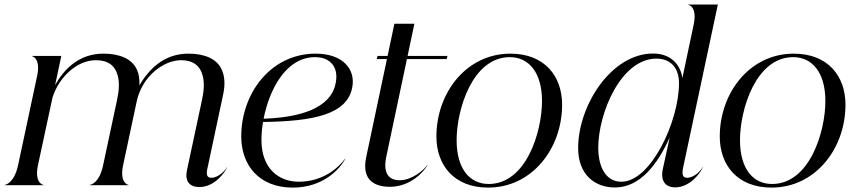

<svg xmlns="http://www.w3.org/2000/svg" viewBox="-40 -820 3794 850"><path d="M-19.5 0H152.5V-1.5C150 -1.5 111.5 -10 128 -88.5L192.5 -388.5C220 -475.5 298 -553.5 385 -553.5C438.5 -553.5 470 -529.5 481.5 -484C489 -455.5 487.5 -419 478 -376.5L416.5 -88.5C400 -10 362.5 -1.5 357 -1.5V0H529V-1.5C526.5 -1.5 488.5 -10 505 -88.5L565 -370C588.5 -482.5 685 -553.5 761 -553.5C814.5 -553.5 846 -529.5 857.5 -484C865 -455.5 863.5 -419 854 -376.5L787.5 -65.5C778 -20 797 8 843 8C910 8 956.5 -57 965.5 -80H964.5C958 -66.5 928.5 -33 895.5 -33C876 -33 872 -47.5 878 -73L948 -402C957.5 -446 955 -484.5 941 -513C919.5 -560 865.5 -582.5 794 -582.5C685 -582.5 619.5 -513 577 -442.5C578.5 -470 575 -493.5 565.5 -513C543.5 -560 489.5 -582.5 418 -582.5C309 -582.5 243 -513 204 -443.5L231.5 -572.5H100.5V-571.5C103 -571.5 141 -562.5 124.5 -484.5L40 -88.5C23 -10 -14.5 -1.5 -19.5 -1.5Z M1028 -215.5C1028.5 -89 1106 10.5 1256.5 10.5C1391 10.5 1466 -73 1488.5 -117L1487.5 -117.5C1461 -79.5 1391 -15.5 1283 -15.5C1192 -15.5 1117.5 -76 1117.5 -199.5C1117.5 -224 1119.5 -252 1124.5 -280C1346.5 -283 1500 -312.5 1520 -436.5C1533 -510.5 1481.5 -582.5 1357 -582.5C1160.5 -582.5 1028 -409 1028 -215.5ZM1127 -294.5C1152 -422 1225 -567 1355 -567C1422.5 -567 1459.5 -522.5 1446.5 -454.5C1432 -366.5 1339.5 -301.5 1127 -294.5Z M1670.5 -128 1761.5 -558.5H1937.5L1941 -572.5H1764.5L1794.5 -715H1706L1676 -572.5H1631.5L1628 -558.5H1673L1581 -123.5C1559 -18 1624 7 1686 7C1778 7 1836 -60 1853 -89H1851.5C1833.5 -64 1780.5 -21 1727.5 -22C1678.5 -23 1655 -56 1670.5 -128Z M2121 10.5C2316 10.5 2448.5 -163 2448.5 -356.5C2448.5 -483.5 2370.5 -582.5 2219.5 -582.5C2024.5 -582.5 1892 -409 1892 -215.5C1892 -89 1970 10.5 2121 10.5ZM2123.5 -5.5C2039 -5.5 1981.5 -73 1981.5 -199.5C1981.5 -335 2051.5 -567 2217 -567C2301.5 -567 2359.5 -498.5 2359.5 -373C2359.5 -236 2289.5 -5.5 2123.5 -5.5Z M2682.5 10C2794 10 2872 -93.5 2925 -212L2894.5 -72.5C2883 -19.5 2905.5 9.5 2949 9.5C3016 9.5 3063 -57 3071.5 -80H3070.5C3064 -66.5 3034.5 -33 3001.5 -33C2982 -33 2977.5 -47.5 2985 -81.5L3138 -800H3007V-798.5C3009.5 -798.5 3047.5 -790 3031 -711.5L2981 -474.5C2972.5 -533 2931 -583 2851 -583C2666 -583 2519.5 -353 2519.5 -164.5C2519.5 -49 2591 10 2682.5 10ZM2711 -15.5C2640.5 -15.5 2609 -82.5 2608.5 -165C2608.5 -320 2709.5 -560.5 2866 -560.5C2932 -560.5 2966 -516 2966 -452C2966 -283 2841.5 -15.5 2711 -15.5Z M3375.5 10.5C3570.5 10.5 3703 -163 3703 -356.5C3703 -483.5 3625 -582.5 3474 -582.5C3279 -582.5 3146.5 -409 3146.5 -215.5C3146.5 -89 3224.5 10.5 3375.5 10.5ZM3378 -5.5C3293.5 -5.5 3236 -73 3236 -199.5C3236 -335 3306 -567 3471.5 -567C3556 -567 3614 -498.5 3614 -373C3614 -236 3544 -5.5 3378 -5.5Z"/></svg>

Font: Beautique Display Italic
Style: Regular
Weight: 400
Italic angle: -12°
Designer: Nhat-Quang Ngo
Version: Version 1.100;Glyphs 3.2.3 (3260)